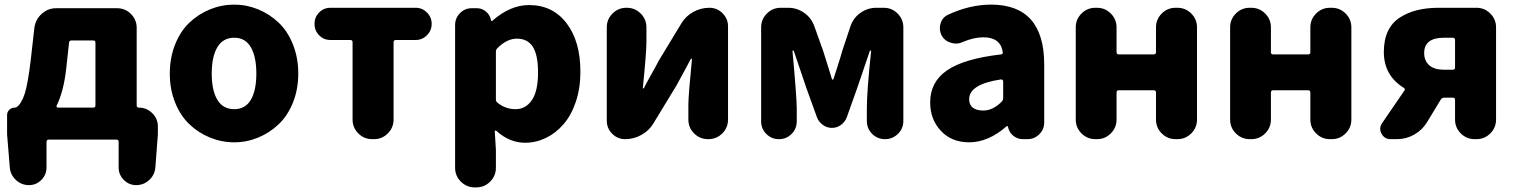

<svg xmlns="http://www.w3.org/2000/svg" viewBox="-20 -603 6574 832"><path d="M290 -427.7Q280.3 -427.7 279.3 -418.9L266.6 -302.7Q255.9 -208 225.6 -145.5Q223.6 -142.6 225.6 -139.6Q227.5 -136.7 230.5 -136.7H383.8Q393.6 -136.7 393.6 -146.5V-418Q393.6 -427.7 383.8 -427.7ZM572.3 -146.5Q572.3 -136.7 581.1 -136.7Q615.2 -136.7 639.6 -112.8Q664.1 -88.9 664.1 -54.7V-20.5L653.3 122.1Q650.4 155.3 626.5 177.2Q602.5 199.2 570.3 199.2Q539.1 199.2 516.6 176.8Q494.1 154.3 494.1 122.1V11.7Q494.1 2 484.4 2H191.4Q181.6 2 181.6 11.7V122.1Q181.6 154.3 159.2 176.8Q136.7 199.2 105.5 199.2Q73.2 199.2 49.3 177.2Q25.4 155.3 22.5 123L10.7 -20.5V-104.5Q10.7 -118.2 20.5 -127.4Q30.3 -136.7 43.9 -136.7Q47.9 -136.7 51.8 -138.7Q72.3 -152.3 86.4 -194.8Q100.6 -237.3 113.3 -343.8L128.9 -482.4Q133.8 -518.6 160.6 -543Q187.5 -567.4 223.6 -567.4H487.3Q522.5 -567.4 547.4 -542.5Q572.3 -517.6 572.3 -482.4Z M995.1 13.7Q940.4 13.7 890.1 -6.8Q839.8 -27.3 800.8 -64.5Q761.7 -101.6 738.8 -158.7Q715.8 -215.8 715.8 -284.2Q715.8 -352.5 738.8 -410.2Q761.7 -467.8 800.8 -504.9Q839.8 -542 890.1 -562.5Q940.4 -583 995.1 -583Q1048.8 -583 1098.6 -562.5Q1148.4 -542 1187.5 -504.9Q1226.6 -467.8 1249.5 -410.2Q1272.5 -352.5 1272.5 -284.2Q1272.5 -215.8 1249.5 -158.7Q1226.6 -101.6 1187.5 -64.5Q1148.4 -27.3 1098.6 -6.8Q1048.8 13.7 995.1 13.7ZM995.1 -129.9Q1043 -129.9 1066.9 -170.4Q1090.8 -210.9 1090.8 -284.2Q1090.8 -357.4 1066.9 -398.4Q1043 -439.5 995.1 -439.5Q946.3 -439.5 921.9 -398.4Q897.5 -357.4 897.5 -284.2Q897.5 -210.9 921.9 -170.4Q946.3 -129.9 995.1 -129.9Z M1592.8 0Q1557.6 0 1532.7 -24.9Q1507.8 -49.8 1507.8 -85V-419.9Q1507.8 -429.7 1498 -429.7H1412.1Q1382.8 -429.7 1362.8 -450.2Q1342.8 -470.7 1342.8 -499.5Q1342.8 -528.3 1362.8 -548.8Q1382.8 -569.3 1412.1 -569.3H1781.2Q1809.6 -569.3 1830.1 -548.8Q1850.6 -528.3 1850.6 -499.5Q1850.6 -470.7 1830.1 -450.2Q1809.6 -429.7 1781.2 -429.7H1695.3Q1685.5 -429.7 1685.5 -419.9V-85Q1685.5 -49.8 1660.6 -24.9Q1635.7 0 1600.6 0Z M2037.1 209Q2002 209 1977.1 184.1Q1952.1 159.2 1952.1 124V-494.1Q1952.1 -524.4 1973.1 -545.9Q1994.1 -567.4 2024.4 -567.4H2046.9Q2068.4 -567.4 2085.4 -553.2Q2102.5 -539.1 2107.4 -517.6L2108.4 -513.7Q2108.4 -511.7 2110.8 -511.7Q2113.3 -511.7 2114.3 -513.7Q2191.4 -581.1 2272.5 -581.1Q2375 -581.1 2435.1 -502.4Q2495.1 -423.8 2495.1 -292Q2495.1 -220.7 2475.1 -161.6Q2455.1 -102.5 2421.4 -64Q2387.7 -25.4 2344.7 -4.9Q2301.8 15.6 2255.9 15.6Q2187.5 15.6 2130.9 -36.1Q2128.9 -38.1 2126.5 -37.1Q2124 -36.1 2124 -33.2L2128.9 45.9V124Q2128.9 159.2 2104 184.1Q2079.1 209 2043.9 209ZM2213.9 -129.9Q2257.8 -129.9 2284.7 -168.9Q2311.5 -208 2311.5 -289.1Q2311.5 -364.3 2289.1 -399.9Q2266.6 -435.5 2219.7 -435.5Q2176.8 -435.5 2135.7 -394.5Q2128.9 -388.7 2128.9 -377.9V-172.9Q2128.9 -162.1 2136.7 -157.2Q2170.9 -129.9 2213.9 -129.9Z M2689.5 0Q2656.2 0 2632.8 -23.4Q2609.4 -46.9 2609.4 -80.1V-484.4Q2609.4 -519.5 2634.3 -544.4Q2659.2 -569.3 2694.3 -569.3H2696.3Q2731.4 -569.3 2756.3 -544.4Q2781.2 -519.5 2781.2 -484.4V-420.9Q2781.2 -377 2765.6 -221.7Q2764.6 -219.7 2767.1 -219.7Q2769.5 -219.7 2770.5 -221.7Q2777.3 -236.3 2801.3 -278.8Q2825.2 -321.3 2834 -338.9L2931.6 -500Q2950.2 -532.2 2983.4 -550.8Q3016.6 -569.3 3053.7 -569.3Q3087.9 -569.3 3111.3 -545.4Q3134.8 -521.5 3134.8 -488.3V-85Q3134.8 -49.8 3109.9 -24.9Q3085 0 3049.8 0H3047.9Q3012.7 0 2987.8 -24.9Q2962.9 -49.8 2962.9 -85V-148.4Q2962.9 -189.5 2978.5 -346.7Q2979.5 -348.6 2977.5 -348.6Q2975.6 -348.6 2973.6 -347.7Q2964.8 -331.1 2941.9 -288.6Q2918.9 -246.1 2910.2 -230.5L2811.5 -68.4Q2793 -37.1 2759.8 -18.6Q2726.6 0 2689.5 0Z M3278.3 -77.1V-484.4Q3278.3 -519.5 3303.2 -544.4Q3328.1 -569.3 3363.3 -569.3H3395.5Q3433.6 -569.3 3464.8 -547.4Q3496.1 -525.4 3508.8 -489.3L3546.9 -382.8Q3553.7 -361.3 3566.4 -320.8Q3579.1 -280.3 3585 -260.7Q3585.9 -257.8 3588.4 -257.8Q3590.8 -257.8 3591.8 -260.7Q3595.7 -273.4 3609.4 -315.4Q3623 -357.4 3629.9 -382.8L3665 -488.3Q3676.8 -524.4 3708 -546.9Q3739.3 -569.3 3777.3 -569.3H3809.6Q3844.7 -569.3 3869.6 -544.4Q3894.5 -519.5 3894.5 -484.4V-79.1Q3894.5 -45.9 3871.1 -22.9Q3847.7 0 3814.9 0Q3782.2 0 3759.3 -22.9Q3736.3 -45.9 3736.3 -79.1V-131.8Q3736.3 -207 3754.9 -381.8Q3754.9 -383.8 3752.4 -383.8Q3750 -383.8 3749 -381.8Q3740.2 -354.5 3720.7 -298.3Q3701.2 -242.2 3694.3 -220.7L3649.4 -94.7Q3641.6 -74.2 3624 -61.5Q3606.4 -48.8 3585 -48.8Q3563.5 -48.8 3545.9 -61.5Q3528.3 -74.2 3520.5 -93.8L3474.6 -220.7Q3466.8 -245.1 3447.3 -301.3Q3427.7 -357.4 3419.9 -381.8Q3418.9 -383.8 3416.5 -383.8Q3414.1 -383.8 3414.1 -381.8Q3432.6 -179.7 3432.6 -131.8V-77.1Q3432.6 -44.9 3410.2 -22.5Q3387.7 0 3355.5 0Q3323.2 0 3300.8 -22.5Q3278.3 -44.9 3278.3 -77.1Z M4179.7 13.7Q4103.5 13.7 4057.1 -36.1Q4010.7 -85.9 4010.7 -159.2Q4010.7 -248 4084 -298.3Q4157.2 -348.6 4317.4 -367.2Q4327.1 -368.2 4325.2 -377.9Q4315.4 -441.4 4241.2 -441.4Q4200.2 -441.4 4151.4 -420.9Q4136.7 -414.1 4122.1 -414.1Q4111.3 -414.1 4099.6 -418Q4073.2 -425.8 4060.5 -449.2Q4052.7 -464.8 4052.7 -481.4Q4052.7 -491.2 4055.7 -501Q4063.5 -527.3 4087.9 -539.1Q4182.6 -583 4274.4 -583Q4504.9 -583 4504.9 -323.2V-72.3Q4504.9 -42 4483.4 -21Q4461.9 0 4432.6 0H4412.1Q4389.6 0 4371.6 -14.2Q4353.5 -28.3 4348.6 -50.8L4347.7 -54.7Q4346.7 -56.6 4344.7 -56.6Q4342.8 -56.6 4341.8 -55.7Q4262.7 13.7 4179.7 13.7ZM4241.2 -124Q4282.2 -124 4320.3 -162.1Q4327.1 -168.9 4327.1 -178.7V-250Q4327.1 -253.9 4324.2 -256.8Q4321.3 -258.8 4318.4 -258.8Q4317.4 -258.8 4317.4 -258.8Q4179.7 -238.3 4179.7 -172.9Q4179.7 -148.4 4195.8 -136.2Q4211.9 -124 4241.2 -124Z M4726.6 0Q4691.4 0 4666.5 -24.9Q4641.6 -49.8 4641.6 -85V-484.4Q4641.6 -519.5 4666.5 -544.4Q4691.4 -569.3 4726.6 -569.3H4733.4Q4768.6 -569.3 4793.5 -544.4Q4818.4 -519.5 4818.4 -484.4V-377Q4818.4 -367.2 4828.1 -367.2H4979.5Q4989.3 -367.2 4989.3 -377V-484.4Q4989.3 -519.5 5014.2 -544.4Q5039.1 -569.3 5074.2 -569.3H5082Q5117.2 -569.3 5142.1 -544.4Q5167 -519.5 5167 -484.4V-85Q5167 -49.8 5142.1 -24.9Q5117.2 0 5082 0H5074.2Q5039.1 0 5014.2 -24.9Q4989.3 -49.8 4989.3 -85V-202.1Q4989.3 -211.9 4979.5 -211.9H4828.1Q4818.4 -211.9 4818.4 -202.1V-85Q4818.4 -49.8 4793.5 -24.9Q4768.6 0 4733.4 0Z M5395.5 0Q5360.4 0 5335.4 -24.9Q5310.5 -49.8 5310.5 -85V-484.4Q5310.5 -519.5 5335.4 -544.4Q5360.4 -569.3 5395.5 -569.3H5402.3Q5437.5 -569.3 5462.4 -544.4Q5487.3 -519.5 5487.3 -484.4V-377Q5487.3 -367.2 5497.1 -367.2H5648.4Q5658.2 -367.2 5658.2 -377V-484.4Q5658.2 -519.5 5683.1 -544.4Q5708 -569.3 5743.2 -569.3H5751Q5786.1 -569.3 5811 -544.4Q5835.9 -519.5 5835.9 -484.4V-85Q5835.9 -49.8 5811 -24.9Q5786.1 0 5751 0H5743.2Q5708 0 5683.1 -24.9Q5658.2 -49.8 5658.2 -85V-202.1Q5658.2 -211.9 5648.4 -211.9H5497.1Q5487.3 -211.9 5487.3 -202.1V-85Q5487.3 -49.8 5462.4 -24.9Q5437.5 0 5402.3 0Z M6275.4 -300.8Q6285.2 -300.8 6285.2 -310.5V-429.7Q6285.2 -439.5 6275.4 -439.5H6237.3Q6151.4 -439.5 6151.4 -373Q6151.4 -339.8 6173.3 -320.3Q6195.3 -300.8 6237.3 -300.8ZM6214.8 -569.3H6377.9Q6413.1 -569.3 6438 -544.4Q6462.9 -519.5 6462.9 -484.4V-85Q6462.9 -49.8 6438 -24.9Q6413.1 0 6377.9 0H6370.1Q6335 0 6310.1 -24.9Q6285.2 -49.8 6285.2 -85V-169.9Q6285.2 -179.7 6275.4 -179.7H6238.3Q6228.5 -179.7 6223.6 -171.9L6163.1 -72.3Q6142.6 -39.1 6107.9 -19.5Q6073.2 0 6034.2 0H6005.9Q5979.5 0 5966.8 -23.4Q5960.9 -34.2 5960.9 -44.9Q5960.9 -57.6 5969.7 -70.3L6065.4 -210Q6071.3 -217.8 6062.5 -222.7Q5976.6 -276.4 5976.6 -377.9Q5976.6 -430.7 5994.6 -468.3Q6012.7 -505.9 6046.4 -527.3Q6080.1 -548.8 6121.6 -559.1Q6163.1 -569.3 6214.8 -569.3Z"/></svg>

Font: Gen Jyuu GothicX Heavy
Style: Bold
Weight: 900
Designer: [Source Han Sans]
Ryoko NISHIZUKA  (kana & ideographs); Paul D. Hunt (Latin, Greek & Cyrillic); Wenlong ZHANG  (bopomofo
Version: Version 1.002.20150607